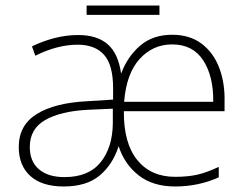

<svg xmlns="http://www.w3.org/2000/svg" viewBox="-20 -666 893 696"><path d="M604 -540Q668 -540 711 -507.5Q754 -475 775 -419.5Q796 -364 794 -294V-263H429Q428 -147 477.5 -86Q527 -25 615 -25Q660 -25 694 -32.5Q728 -40 773 -61V-23Q699 10 615 10Q534 10 482.5 -30.5Q431 -71 410 -136Q389 -70 341.5 -30Q294 10 211 10Q132 10 90 -28Q48 -66 48 -133Q48 -212 113 -252.5Q178 -293 295 -299L390 -305V-346Q390 -431 357 -467.5Q324 -504 262 -504Q188 -504 108 -464L96 -498Q135 -517 177.5 -528Q220 -539 264 -539Q332 -539 370.5 -505.5Q409 -472 419 -399Q442 -461 488 -500.5Q534 -540 604 -540ZM604 -505Q534 -505 486 -452Q438 -399 430 -297H753Q754 -390 716.5 -447.5Q679 -505 604 -505ZM299 -268Q200 -263 144 -231Q88 -199 88 -133Q88 -81 121 -52.5Q154 -24 214 -24Q301 -24 344.5 -77.5Q388 -131 389 -219V-272ZM558 -646V-612H294V-646Z"/></svg>

Font: Noto Sans ExtraLight
Style: Regular
Weight: 200
Designer: Monotype Design Team
Foundry: Monotype Imaging Inc.
Version: Version 2.007